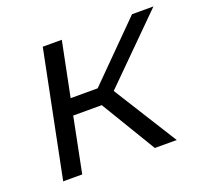

<svg xmlns="http://www.w3.org/2000/svg" viewBox="-97 -642 812 758"><g transform="rotate(-20 309.0 -263.5)"><path d="M523.5 0H431.5L292.5 -230.5H172.5L126.5 0H46.5L152.5 -527H232.5L186.5 -298.5H300L527.5 -527H617.5L356 -267Z"/></g></svg>

Font: Argentum Sans Light
Style: Italic
Weight: 300
Italic angle: -11.3°
Designer: Julieta Ulanovsky (font), Owen Earl (portions from Jones font), Cristiano Sobral (main changes and remaster)
Foundry: Julieta Ulanovsky (font), Owen Earl (portions from Jones font), Cristiano Sobral (main changes and remaster)
Version: Version 3.127